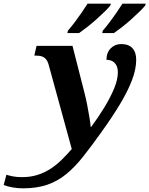

<svg xmlns="http://www.w3.org/2000/svg" viewBox="-188 -786 814 1046"><path d="M-64 240Q-92 240 -119.5 235Q-147 230 -168 222L-153 166Q-141 170 -120 174.5Q-99 179 -68 179Q-22 179 16 167Q54 155 86.5 134Q119 113 147.5 85Q176 57 203 26L78 -430Q73 -450 64 -461.5Q55 -473 42 -478Q29 -483 9 -483H-1L11 -536H207L273 -277Q280 -251 287 -214.5Q294 -178 299.5 -145Q305 -112 306 -95H309Q349 -149 381.5 -202.5Q414 -256 434 -304.5Q454 -353 454 -391Q454 -414 446.5 -429Q439 -444 425.5 -452Q412 -460 392 -460Q392 -499 415 -522.5Q438 -546 472 -546Q513 -546 533.5 -523.5Q554 -501 554 -461Q554 -409 531 -349Q508 -289 466 -219Q424 -149 365 -67Q311 9 265.5 66.5Q220 124 173 162.5Q126 201 69.5 220.5Q13 240 -64 240ZM372 -619Q391 -641 409.5 -665.5Q428 -690 446 -716Q464 -742 479 -766H606L603 -756Q593 -743 572.5 -723Q552 -703 527.5 -681Q503 -659 478 -639.5Q453 -620 433 -606H369ZM182 -619Q201 -641 219.5 -665.5Q238 -690 256 -716Q274 -742 289 -766H416L413 -756Q403 -743 382.5 -723Q362 -703 337.5 -681Q313 -659 288 -639.5Q263 -620 243 -606H179Z"/></svg>

Font: Noto Serif
Style: Italic
Weight: 400
Italic angle: -12°
Designer: Monotype Design Team
Foundry: Monotype Imaging Inc.
Version: Version 2.013